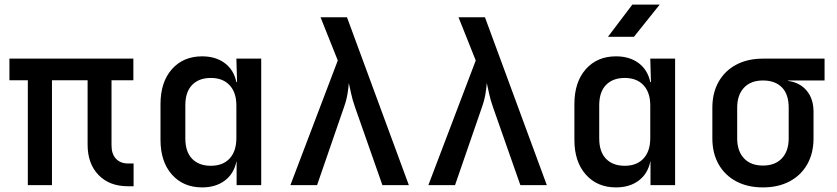

<svg xmlns="http://www.w3.org/2000/svg" viewBox="-20 -805 3640 835"><path d="M536 5Q456 5 408.5 -44Q361 -93 361 -176V-456H206V0H101V-456H21V-550H560V-456H465V-173Q465 -135 484.5 -114.5Q504 -94 537 -94H561V5Z M859 10Q777 10 727.5 -46Q678 -102 678 -197V-352Q678 -448 727.5 -504Q777 -560 859 -560Q918 -560 957.5 -530.5Q997 -501 1008 -448H1011L1008 -550H1116V0H1009V-102H1008Q997 -49 957.5 -19.5Q918 10 859 10ZM897 -84Q949 -84 978.5 -115.5Q1008 -147 1008 -205V-346Q1008 -403 978.5 -434.5Q949 -466 897 -466Q845 -466 815.5 -435.5Q786 -405 786 -347V-203Q786 -145 815.5 -114.5Q845 -84 897 -84Z M1243 0 1449 -542 1374 -730H1489L1758 0H1643L1524 -339Q1513 -370 1507 -398.5Q1501 -427 1497 -444Q1496 -427 1491.5 -398.5Q1487 -370 1476 -339L1359 0Z M1843 0 2049 -542 1974 -730H2089L2358 0H2243L2124 -339Q2113 -370 2107 -398.5Q2101 -427 2097 -444Q2096 -427 2091.5 -398.5Q2087 -370 2076 -339L1959 0Z M2624 -645 2730 -785H2849L2737 -645ZM2659 10Q2577 10 2527.5 -46Q2478 -102 2478 -197V-352Q2478 -448 2527.5 -504Q2577 -560 2659 -560Q2718 -560 2757.5 -530.5Q2797 -501 2808 -448H2811L2808 -550H2916V0H2809V-102H2808Q2797 -49 2757.5 -19.5Q2718 10 2659 10ZM2697 -84Q2749 -84 2778.5 -115.5Q2808 -147 2808 -205V-346Q2808 -403 2778.5 -434.5Q2749 -466 2697 -466Q2645 -466 2615.5 -435.5Q2586 -405 2586 -347V-203Q2586 -145 2615.5 -114.5Q2645 -84 2697 -84Z M3298 10Q3231 10 3181.5 -16.5Q3132 -43 3105 -91Q3078 -139 3078 -203V-337Q3078 -401 3105 -449Q3132 -497 3181.5 -523.5Q3231 -550 3298 -550H3566V-455H3408V-453Q3459 -446 3488.5 -410.5Q3518 -375 3518 -319V-203Q3518 -139 3491 -91Q3464 -43 3414.5 -16.5Q3365 10 3298 10ZM3298 -85Q3351 -85 3380.5 -116.5Q3410 -148 3410 -203V-337Q3410 -395 3380.5 -425Q3351 -455 3298 -455Q3245 -455 3215.5 -423.5Q3186 -392 3186 -337V-203Q3186 -148 3215.5 -116.5Q3245 -85 3298 -85Z"/></svg>

Font: JetBrains Mono NL SemiBold
Style: Regular
Weight: 600
Designer: Philipp Nurullin, Konstantin Bulenkov
Foundry: JetBrains
Version: Version 2.304; ttfautohint (v1.8.4.7-5d5b)